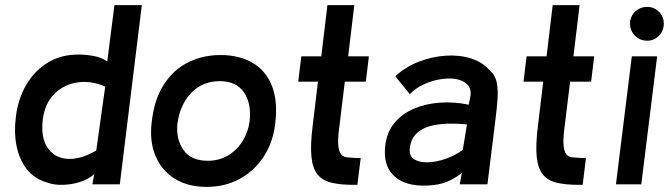

<svg xmlns="http://www.w3.org/2000/svg" viewBox="-20 -720 2613 750"><path d="M161 -8Q112 -23 83.5 -60.5Q55 -98 44.5 -150.5Q34 -203 42 -263Q50 -332 81.5 -387Q113 -442 165 -474.5Q217 -507 287 -507Q314 -507 345 -501.5Q376 -496 399 -480L427 -700H534L448 0H341L348 -40Q328 -21 295 -10Q262 1 225.5 2Q189 3 161 -8ZM356 -132 391 -382Q335 -406 282 -398Q229 -390 192 -353Q155 -316 147 -252Q139 -182 166 -142.5Q193 -103 243.5 -99.5Q294 -96 356 -132Z M787 10Q714 10 662.5 -22Q611 -54 587 -112Q563 -170 573 -246Q583 -333 620.5 -390.5Q658 -448 715 -476.5Q772 -505 842 -505Q914 -505 966 -475Q1018 -445 1042 -385Q1066 -325 1055 -236Q1046 -162 1009 -106.5Q972 -51 915 -20.5Q858 10 787 10ZM791 -92Q837 -92 872 -113.5Q907 -135 928.5 -170.5Q950 -206 955 -246Q963 -314 933.5 -358.5Q904 -403 838 -403Q770 -403 726 -356Q682 -309 673 -236Q667 -177 696.5 -134.5Q726 -92 791 -92Z M1201 -226 1222 -401H1145L1157 -500H1235L1259 -700H1364L1340 -500H1421L1409 -401H1327L1305 -221Q1299 -175 1301.5 -151Q1304 -127 1312.5 -117Q1321 -107 1335 -105.5Q1349 -104 1367 -103H1389L1376 2H1361Q1309 2 1274 -6.5Q1239 -15 1220 -39Q1201 -63 1196.5 -108Q1192 -153 1201 -226Z M1628 5Q1552 3 1514 -38Q1476 -79 1485 -152Q1491 -204 1521 -240Q1551 -276 1597 -295.5Q1643 -315 1698.5 -319Q1754 -323 1811 -311L1818 -347Q1821 -375 1804.5 -391Q1788 -407 1759.5 -411.5Q1731 -416 1697.5 -410Q1664 -404 1632.5 -389Q1601 -374 1581 -352L1524 -422Q1564 -459 1616 -479Q1668 -499 1721.5 -502.5Q1775 -506 1820.5 -491.5Q1866 -477 1894 -444Q1915 -426 1920.5 -397.5Q1926 -369 1923.5 -333.5Q1921 -298 1916 -258L1884 0H1776L1784 -44Q1747 -16 1712 -5Q1677 6 1628 5ZM1788 -135 1804 -234Q1696 -244 1641.5 -221Q1587 -198 1581 -142Q1577 -111 1597.5 -98Q1618 -85 1651.5 -86Q1685 -87 1722 -100Q1759 -113 1788 -135Z M2081 -226 2102 -401H2025L2037 -500H2115L2139 -700H2244L2220 -500H2301L2289 -401H2207L2185 -221Q2179 -175 2181.5 -151Q2184 -127 2192.5 -117Q2201 -107 2215 -105.5Q2229 -104 2247 -103H2269L2256 2H2241Q2189 2 2154 -6.5Q2119 -15 2100 -39Q2081 -63 2076.5 -108Q2072 -153 2081 -226Z M2508 -561Q2480 -561 2460.5 -580.5Q2441 -600 2441 -628Q2441 -655 2460.5 -674Q2480 -693 2508 -693Q2535 -693 2554 -674Q2573 -655 2573 -628Q2573 -600 2554 -580.5Q2535 -561 2508 -561ZM2485 0H2386L2448 -500H2547Z"/></svg>

Font: Kulim Park SemiBold
Style: Italic
Weight: 600
Italic angle: -8°
Designer: Noponies / Dale Sattler
Foundry: Noponies
Version: Version 1.000; ttfautohint (v1.8.3)